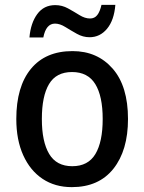

<svg xmlns="http://www.w3.org/2000/svg" viewBox="-20 -810 593 789"><path d="M506 -321Q506 -192 446 -116.5Q386 -41 275 -41Q206 -41 155 -75Q104 -109 75.5 -172Q47 -235 47 -321Q47 -454 107 -527Q167 -600 278 -600Q380 -600 443 -528Q506 -456 506 -321ZM152 -321Q152 -228 182 -177.5Q212 -127 277 -127Q342 -127 372 -177Q402 -227 402 -321Q402 -415 371.5 -464.5Q341 -514 276 -514Q211 -514 181.5 -464.5Q152 -415 152 -321ZM101 -656Q106 -715 133 -752Q160 -789 207 -789Q235 -789 259.5 -775.5Q284 -762 306.5 -748Q329 -734 350 -734Q369 -734 380 -748.5Q391 -763 397 -790H454Q449 -727 420 -692Q391 -657 348 -657Q321 -657 296 -671Q271 -685 248.5 -699Q226 -713 206 -713Q169 -713 158 -656Z"/></svg>

Font: Noto Sans Tamil UI SemiCondensed Medium
Style: Regular
Weight: 500
Width: 4
Designer: Jelle Bosma - Monotype Design Team
Foundry: Monotype Imaging Inc.
Version: Version 2.004; ttfautohint (v1.8.4.7-5d5b)